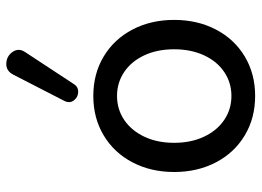

<svg xmlns="http://www.w3.org/2000/svg" viewBox="-129 -679 818 600"><g transform="rotate(-90 280.0 -379.0)"><path d="M42.5 -243.9Q42.5 -316.3 72.6 -373.9Q102.7 -431.5 156.8 -463.9Q210.8 -496.4 280.2 -496.4Q349.5 -496.4 403.6 -463.9Q457.6 -431.5 487.7 -373.9Q517.8 -316.3 517.8 -243.9Q517.8 -170.9 487.7 -113.3Q457.6 -55.6 403.6 -23.2Q349.5 9.3 280.2 9.3Q210.8 9.3 156.8 -23.2Q102.7 -55.6 72.6 -113.3Q42.5 -170.9 42.5 -243.9ZM426 -243.9Q426 -296.9 407 -337.3Q388 -377.8 354.7 -400.1Q321.5 -422.3 280.2 -422.3Q238.8 -422.3 205.6 -400.1Q172.3 -377.8 153 -337.3Q133.7 -296.9 133.7 -243.9Q133.7 -190.9 153 -150.1Q172.3 -109.3 205.6 -87.1Q238.8 -64.8 280.2 -64.8Q321.5 -64.8 354.7 -87.1Q388 -109.3 407 -150.1Q426 -190.9 426 -243.9ZM264.6 -586.8 346.2 -745.5Q358 -769.3 381.5 -768.3Q405 -767.4 418 -748.3Q431 -729.1 416.7 -708.6L317.1 -557Q307.7 -542.7 291.5 -543.7Q275.3 -544.6 265.9 -557.6Q256.5 -570.5 264.6 -586.8Z"/></g></svg>

Font: SN Pro Thin
Style: Regular
Weight: 200
Designer: Tobias Whetton
Foundry: Supernotes
Version: Version 1.003;Glyphs 3.3 (3324)